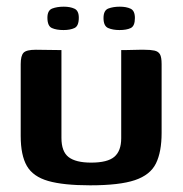

<svg xmlns="http://www.w3.org/2000/svg" viewBox="-20 -549 547 575"><path d="M164 -399V-136Q164 -95 185.5 -78.5Q207 -62 253 -62Q302 -62 322.5 -79.5Q343 -97 343 -135V-399Q344 -399 353.5 -399Q363 -399 375.5 -399.5Q388 -400 398.5 -400Q409 -400 412 -400Q431 -400 442.5 -397.5Q454 -395 459 -386.5Q464 -378 464 -357V-151Q464 -94 447 -59.5Q430 -25 384 -9.5Q338 6 250 6Q170 6 124.5 -7Q79 -20 60.5 -52Q42 -84 42 -142V-357Q42 -382 50.5 -391Q59 -400 87 -400Q106 -400 125 -399.5Q144 -399 164 -399ZM338 -459Q318 -459 304 -465Q290 -471 290 -495Q290 -518 304.5 -523.5Q319 -529 339 -529Q358 -529 371 -523Q384 -517 384 -495Q384 -471 371.5 -465Q359 -459 338 -459ZM170 -459Q149 -459 135.5 -465Q122 -471 122 -496Q122 -518 136.5 -523.5Q151 -529 171 -529Q190 -529 203 -523Q216 -517 216 -496Q216 -471 203 -465Q190 -459 170 -459Z"/></svg>

Font: Genos Thin SemiBold
Style: Regular
Weight: 600
Version: Version 1.010